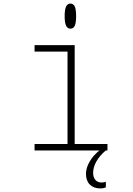

<svg xmlns="http://www.w3.org/2000/svg" viewBox="-20 -840 740 1072"><path d="M173 -588H397V-36H580V0H173V-36H357V-552H173ZM373 -680Q357 -680 349 -696.5Q341 -713 341 -750Q341 -787 349 -803.5Q357 -820 373 -820Q390 -820 397.5 -803.5Q405 -787 405 -750Q405 -713 397.5 -696.5Q390 -680 373 -680ZM540 212Q503 212 481.5 190.5Q460 169 460 131Q460 98 480 63Q500 28 535 0L552 -2L571 0Q538 27 519 60Q500 93 500 125Q500 150 512.5 164.5Q525 179 547 179Q556 179 562 177.5Q568 176 571 175V206Q567 208 559 210Q551 212 540 212Z"/></svg>

Font: Martian Mono SemiExpanded Thin
Style: Regular
Weight: 250
Monospace: yes
Version: Version 0.930